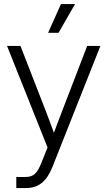

<svg xmlns="http://www.w3.org/2000/svg" viewBox="-20 -748 543 972"><path d="M62.5 204.1V147.9H110.4Q139.2 147.9 156.2 132.6Q173.3 117.2 189 77.6L220.7 -1.5L15.6 -515.6H83.5L206.1 -200.7Q230 -139.2 252.9 -75.7Q264.6 -106.9 276.4 -138.2Q288.1 -169.4 300.3 -200.7L421.4 -515.6H488.3L245.1 98.1Q223.1 152.8 190.9 178.5Q158.7 204.1 110.4 204.1ZM223.6 -582 288.6 -727.5H359.9L276.4 -582Z"/></svg>

Font: Inter Display Light
Style: Regular
Weight: 300
Designer: Rasmus Andersson
Foundry: rsms
Version: Version 4.000;git-a52131595